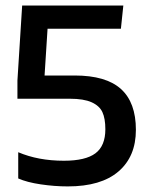

<svg xmlns="http://www.w3.org/2000/svg" viewBox="-20 -664 555 694"><path d="M225.1 9.8Q177.2 9.8 127.4 2.4Q77.6 -4.9 45.9 -19V-113.8Q118.2 -83 210.9 -83Q289.1 -83 325 -109.9Q360.8 -136.7 360.8 -196.8Q360.8 -235.8 350.1 -258.8Q339.4 -281.7 311 -294.4Q282.7 -307.1 232.9 -307.1H43V-373L60.1 -644H425.8L417 -560.1H151.9L141.1 -391.1H250Q363.3 -391.1 417.2 -342.3Q471.2 -293.5 471.2 -194.8Q471.2 -98.1 408.2 -44.2Q345.2 9.8 225.1 9.8Z"/></svg>

Font: Kanit
Style: Regular
Weight: 400
Designer: Katatrad Team
Foundry: CadsonDemak
Version: Version 1.000;PS 001.000;hotconv 1.0.88;makeotf.lib2.5.64775